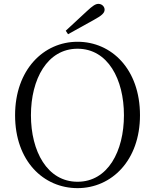

<svg xmlns="http://www.w3.org/2000/svg" viewBox="-20 -958 802 993"><path d="M320 -799 332 -781C378 -806 423 -831 467 -856C508 -878 521 -892 521 -908C521 -924 507 -938 489 -938C474 -938 459 -928 429 -900C396 -869 357 -834 320 -799ZM381 15C557 15 704 -128 704 -362C704 -600 557 -742 381 -742C205 -742 58 -597 58 -362C58 -125 205 15 381 15ZM381 -18C224 -18 140 -176 140 -362C140 -548 224 -706 381 -706C538 -706 621 -548 621 -362C621 -176 538 -18 381 -18Z"/></svg>

Font: Noto Serif CJK KR Light
Style: Regular
Weight: 300
Designer: Ryoko NISHIZUKA 西塚涼子 (kana & ideographs); Frank Grießhammer (Latin, Greek & Cyrillic); Wenlong ZHANG 张文龙 (bopomofo); San
Foundry: Adobe
Version: Version 2.001;hotconv 1.1.0;makeotfexe 2.6.0